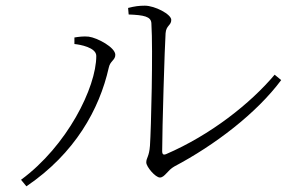

<svg xmlns="http://www.w3.org/2000/svg" viewBox="-20 -688 1040 676"><path d="M431 -660 433 -637C486 -635 512 -630 513 -606C519 -510 512 -235 508 -175C505 -135 495 -133 495 -116C495 -101 527 -63 543 -63C560 -63 570 -89 594 -102C736 -177 883 -289 970 -406L947 -425C862 -324 722 -213 564 -145C556 -142 551 -144 551 -156C551 -233 560 -530 563 -571C565 -599 583 -598 583 -618C583 -638 525 -668 490 -668C470 -668 454 -666 431 -660ZM242 -533C262 -531 319 -521 319 -491C319 -380 216 -174 54 -55L73 -32C244 -148 330 -303 363 -450C368 -474 386 -476 386 -495C386 -521 323 -555 292 -559C274 -561 254 -558 242 -556Z"/></svg>

Font: Noto Serif TC ExtraLight
Style: Regular
Weight: 200
Designer: Ryoko NISHIZUKA 西塚涼子 (kana & ideographs); Frank Grießhammer (Latin, Greek & Cyrillic); Wenlong ZHANG 张文龙 (bopomofo); San
Foundry: Adobe
Version: Version 2.001;hotconv 1.1.0;makeotfexe 2.6.0